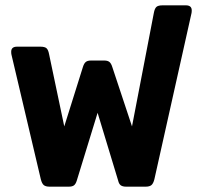

<svg xmlns="http://www.w3.org/2000/svg" viewBox="-20 -700 739 720"><path d="M133 -28 23 -495Q22 -499 22 -506Q22 -525 44 -525H131Q148 -525 154.5 -519Q161 -513 164 -497L221 -226L291 -449Q295 -462 301.5 -467.5Q308 -473 321 -473H371Q384 -473 390.5 -467.5Q397 -462 401 -449L475 -226L557 -652Q560 -668 566.5 -674Q573 -680 590 -680H677Q699 -680 699 -661Q699 -654 698 -650L559 -28Q555 -12 548 -6Q541 0 526 0H453Q440 0 433 -5Q426 -10 423 -23L346 -277L268 -23Q264 -10 257.5 -5Q251 0 238 0H166Q151 0 144 -6Q137 -12 133 -28Z"/></svg>

Font: Mitr Medium
Style: Regular
Weight: 500
Designer: Thanarat Vachiruckul
Foundry: Cadson Demak
Version: Version 1.003